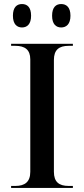

<svg xmlns="http://www.w3.org/2000/svg" viewBox="-20 -931 416 951"><path d="M283 -795C308 -795 329 -811 329 -853C329 -896 308 -911 283 -911C258 -911 238 -896 238 -853C238 -811 258 -795 283 -795ZM89 -795C114 -795 134 -811 134 -853C134 -896 114 -911 89 -911C64 -911 44 -896 44 -853C44 -811 64 -795 89 -795ZM35 0H341V-10H320C272 -10 247 -30 247 -80V-634C247 -684 272 -704 320 -704H341V-714H35V-704H56C103 -704 130 -685 130 -637V-80C130 -30 103 -10 56 -10H35Z"/></svg>

Font: Noto Serif Display Medium
Style: Regular
Weight: 500
Designer: Monotype Design Team
Foundry: Monotype Imaging Inc.
Version: Version 2.009